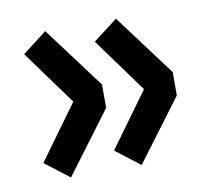

<svg xmlns="http://www.w3.org/2000/svg" viewBox="-56 -643 580 535"><g transform="rotate(-10 234.5 -375.0)"><path d="M235 -221 347 -375 235 -529 304 -582 434 -408V-342L304 -168ZM35 -221 147 -375 35 -529 104 -582 234 -408V-342L104 -168Z"/></g></svg>

Font: Graduate
Style: Regular
Weight: 400
Version: Version 1.001